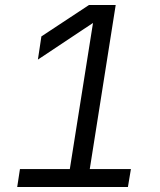

<svg xmlns="http://www.w3.org/2000/svg" viewBox="-20 -750 640 770"><path d="M49 0 60 -72H260L353 -658L132 -511L146 -604L337 -730H444L340 -72H505L493 0Z"/></svg>

Font: JetBrains Mono NL Light
Style: Italic
Weight: 300
Italic angle: -9°
Designer: Philipp Nurullin, Konstantin Bulenkov
Foundry: JetBrains
Version: Version 2.304; ttfautohint (v1.8.4.7-5d5b)